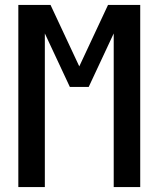

<svg xmlns="http://www.w3.org/2000/svg" viewBox="-20 -755 640 775"><path d="M54 0V-735H184L300 -487L416 -735H546V0H439V-620L338 -404H262L161 -620V0Z"/></svg>

Font: Iosevka Curly SmBdEx
Style: Regular
Weight: 600
Width: 7
Monospace: yes
Designer: Belleve Invis
Foundry: Belleve Invis
Version: Version 11.1.0; ttfautohint (v1.8.3)